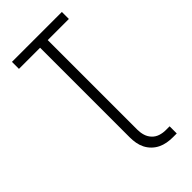

<svg xmlns="http://www.w3.org/2000/svg" viewBox="-283 -804 1066 1066"><g transform="rotate(-45 250.0 -271.0)"><path d="M390 193Q367 193 344.5 189Q322 185 301.5 175Q281 165 264.5 148.5Q248 132 238 112Q228 92 224 69.5Q220 47 220 24V-680H54V-735H446V-680H280V24Q280 47 286.5 68.5Q293 90 308.5 106.5Q324 123 345.5 130Q367 137 390 137H420V193Z"/></g></svg>

Font: Iosevka SS04 Light
Style: Regular
Weight: 300
Monospace: yes
Designer: Belleve Invis
Foundry: Belleve Invis
Version: Version 19.0.0; ttfautohint (v1.8.4)